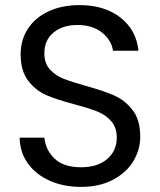

<svg xmlns="http://www.w3.org/2000/svg" viewBox="-20 -726 627 753"><path d="M57 -186H154Q159 -137 194.5 -103.5Q230 -70 298 -70Q363 -70 400.5 -102.5Q438 -135 438 -186Q438 -226 416 -251Q394 -276 361 -289Q328 -302 272 -317Q203 -335 161.5 -353Q120 -371 90.5 -409.5Q61 -448 61 -513Q61 -570 90 -614Q119 -658 171.5 -682Q224 -706 292 -706Q390 -706 452.5 -657Q515 -608 523 -527H423Q418 -567 381 -597.5Q344 -628 283 -628Q226 -628 190 -598.5Q154 -569 154 -516Q154 -478 175.5 -454Q197 -430 228.5 -417.5Q260 -405 317 -389Q386 -370 428 -351.5Q470 -333 500 -294.5Q530 -256 530 -190Q530 -139 503 -94Q476 -49 423 -21Q370 7 298 7Q229 7 174.5 -17.5Q120 -42 89 -85.5Q58 -129 57 -186Z"/></svg>

Font: Poppins A&M
Style: Regular-A&M
Weight: 400
Designer: Ninad Kale (Devanagari), Jonny Pinhorn (Latin)
Foundry: Indian Type Foundry
Version: 4.004